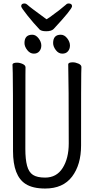

<svg xmlns="http://www.w3.org/2000/svg" viewBox="-20 -1068 540 1106"><path d="M339 -759Q317 -759 301.5 -779.5Q286 -800 286 -820Q286 -868 330 -868Q351 -868 367 -847.5Q383 -827 383 -806Q383 -786 371.5 -772.5Q360 -759 339 -759ZM175 -759Q153 -759 137 -779.5Q121 -800 121 -820Q121 -868 166 -868Q186 -868 202 -847.5Q218 -827 218 -806Q218 -786 206.5 -772.5Q195 -759 175 -759ZM246 -888Q219 -888 208 -898Q173 -935 137.5 -979.5Q102 -1024 102 -1032Q102 -1048 121 -1048Q130 -1048 136 -1042Q149 -1029 248 -957Q264 -968 267 -969Q332 -1016 361 -1042Q366 -1048 375 -1048Q395 -1048 395 -1032Q395 -1015 289 -901Q276 -888 246 -888ZM240 18Q169 18 128 -8Q55 -54 55 -198Q55 -618 53.5 -648Q52 -678 52 -695Q52 -707 78 -707Q94 -707 110.5 -699.5Q127 -692 127 -680Q127 -668 126.5 -639Q126 -610 126 -210Q126 -150 136 -113Q146 -76 170 -60.5Q194 -45 240 -45Q306 -45 341 -100.5Q376 -156 376 -242Q376 -595 373 -697Q373 -709 399 -709Q415 -709 432 -701.5Q449 -694 449 -682Q449 -670 448 -645Q447 -620 447 -230Q447 -119 395 -50.5Q343 18 240 18Z"/></svg>

Font: Moon Stars Kai T HW
Style: Regular
Weight: 400
Designer: GuiWonder
Version: Version 1.101